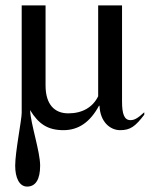

<svg xmlns="http://www.w3.org/2000/svg" viewBox="-20 -470 552 708"><path d="M430 -450H342V-115C322 -74 283 -52 232 -52C180 -52 148 -86 148 -155V-450H60V-54C60 -28 36 90 36 141C36 185 51 218 80 218C111 218 128 192 128 141C128 88 93 -13 91 -64C122 -13 156 10 214 10C269 10 312 -19 345 -80H347C349 -21 386 10 423 10C461 10 479 -4 512 -47V-56C488 -34 476 -27 461 -27C438 -27 430 -50 430 -96Z"/></svg>

Font: XITS Math
Style: Regular
Weight: 400
Designer: MicroPress Inc., with final additions and corrections provided by Coen Hoffman, Elsevier (retired)
Version: Version 1.108